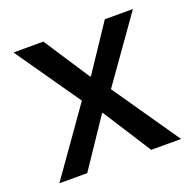

<svg xmlns="http://www.w3.org/2000/svg" viewBox="-99 -619 722 719"><g transform="rotate(-20 262.5 -259.5)"><path d="M20 0 205 -262 26 -519H145L265 -336H268L390 -519H502L322 -265L505 0H386L263 -192H260L131 0Z"/></g></svg>

Font: Anuphan Medium
Style: Regular
Weight: 500
Designer: Mike Abbink, Paul van der Laan, Pieter van Rosmalen, Mint Tantisuwanna
Foundry: Bold Monday; Cadson Demak
Version: Version 3.002;hotconv 1.0.109;makeotfexe 2.5.65596